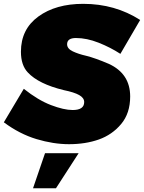

<svg xmlns="http://www.w3.org/2000/svg" viewBox="-46 -737 750 1000"><path d="M313.5 14Q232.5 14 144.2 -12.5Q56 -39 -26 -100L78 -274.5Q152 -215.5 219.2 -189.8Q286.5 -164 332.5 -164Q392.5 -164 392.5 -205.5Q392.5 -227 366.5 -241.8Q340.5 -256.5 286.5 -267.5Q155 -299.5 99 -359.5Q63 -397.5 63 -467.5Q63 -585 153.8 -651Q244.5 -717 387.5 -717Q553 -717 684 -633L581 -456.5Q529.5 -490 467.8 -514.5Q406 -539 349.5 -539Q303.5 -539 303.5 -506.5Q303.5 -483.5 333 -469.5Q362.5 -455.5 402.5 -446.5Q450.5 -434.5 520.5 -404.5Q632 -353.5 632 -234.5Q632 -147 585 -91Q538 -35 468.8 -10.5Q399.5 14 313.5 14ZM245.5 243.5H126L188.5 61H363.5Z"/></svg>

Font: Argentum Sans Black
Style: Italic
Weight: 900
Italic angle: -11°
Designer: Julieta Ulanovsky (font), Cristiano Sobral (main changes and remaster)
Foundry: Julieta Ulanovsky (font), Cristiano Sobral (main changes and remaster)
Version: Version 2.007;June 15, 2022;FontCreator 14.0.0.2814 64-bit; 